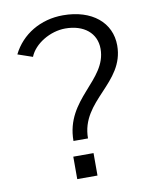

<svg xmlns="http://www.w3.org/2000/svg" viewBox="-83 -796 688 859"><g transform="rotate(-10 261.0 -366.5)"><path d="M31 -596 98 -573C120 -629 193 -673 262 -673C346 -673 402 -628 402 -556C402 -412 211 -363 211 -171H277C277 -344 478 -386 478 -558C478 -662 394 -733 262 -733C160 -733 73 -681 31 -596ZM290 -102H198V0H290Z"/></g></svg>

Font: United Sans Light
Style: Regular
Weight: 300
Designer: Pablo Impallari, Rodrigo Fuenzalida (Modified by Dan O. Williams)
Version: Version 1.000;PS 001.000;hotconv 1.0.88;makeotf.lib2.5.64775